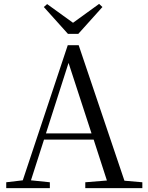

<svg xmlns="http://www.w3.org/2000/svg" viewBox="-20 -966 758 986"><path d="M222 -945 205 -930 329 -792H382L506 -930L489 -946L355 -849ZM332 -643 450 -281H216ZM418 0H711V-30L619 -38L384 -734H328L97 -40L12 -30V0H236V-30L139 -40L206 -249H461L529 -39L418 -30Z"/></svg>

Font: Noto Serif CJK TC
Style: Regular
Weight: 400
Designer: Ryoko NISHIZUKA 西塚涼子 (kana & ideographs); Frank Grießhammer (Latin, Greek & Cyrillic); Wenlong ZHANG 张文龙 (bopomofo); San
Foundry: Adobe
Version: Version 2.001;hotconv 1.1.0;makeotfexe 2.6.0